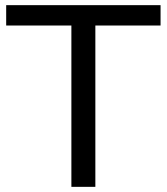

<svg xmlns="http://www.w3.org/2000/svg" viewBox="-20 -725 647 745"><path d="M257 0V-626H4V-705H603V-626H350V0Z"/></svg>

Font: Nunito Sans 12pt ExtraLight Medium
Style: Regular
Weight: 500
Version: Version 3.101;gftools[0.9.27]